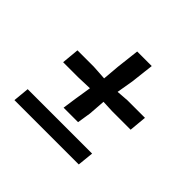

<svg xmlns="http://www.w3.org/2000/svg" viewBox="-136 -719 881 881"><g transform="rotate(45 305.0 -278.0)"><path d="M237 -135 246.5 -201.5 259.5 -283.5 187 -281H88L96 -366H202L273.5 -361.5L280.5 -443.5L293.5 -556H388L375 -443.5L361 -361.5L420 -366H534L526 -281H405L347.5 -283.5L341.5 -201.5L331 -135ZM53 0 60.5 -78.5H478.5L470.5 0Z"/></g></svg>

Font: Merriweather 20pt
Style: Bold Italic
Weight: 700
Italic angle: -7.8°
Version: Version 2.101